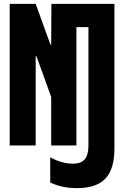

<svg xmlns="http://www.w3.org/2000/svg" viewBox="-20 -750 640 990"><path d="M377 220Q337 220 302.5 212.5Q268 205 239 191V61Q267 77 297.5 85.5Q328 94 356 94Q398 94 417 71.5Q436 49 436 0V-610H374V0H244V-250L168 -460H164V0H30V-730H164L240 -520H244L245 -730H570V15Q570 122 523.5 171Q477 220 377 220Z"/></svg>

Font: M PLUS Code Latin Expanded
Style: Bold
Weight: 700
Width: 7
Designer: Coji Morishita
Foundry: UNDERFOREST DESIGN
Version: Version 1.002; ttfautohint (v1.8.3)